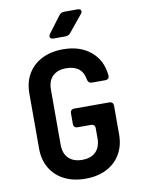

<svg xmlns="http://www.w3.org/2000/svg" viewBox="-102 -1018 804 1096"><g transform="rotate(-10 300.0 -470.0)"><path d="M304 10Q233.9 10 181.6 -16.5Q129.3 -42.9 100.5 -91.6Q71.6 -140.3 71.6 -205.9V-524.1Q71.6 -590.7 100.5 -638.9Q129.3 -687.1 181.6 -713.5Q233.9 -740 304 -740Q402.3 -740 463.9 -688.6Q525.6 -637.2 534 -549.8Q536.6 -524.1 510.3 -524.1H434.5Q412.6 -524.1 408.3 -548.2Q402.1 -588.4 375.4 -609.4Q348.6 -630.3 304 -630.3Q253.2 -630.3 225 -603.2Q196.7 -576 196.7 -524.6V-205.9Q196.7 -155 225 -127.1Q253.2 -99.3 304 -99.3Q354.8 -99.3 382.6 -127.1Q410.4 -155 410.4 -205.9V-262.4Q410.4 -287.1 385.8 -287.1H310.5Q285.9 -287.1 285.9 -311.8V-370.8Q285.9 -395.5 310.5 -395.5H510.9Q535.6 -395.5 535.6 -370.8V-205.9Q535.6 -140.7 506.9 -92Q478.3 -43.3 426.5 -16.7Q374.7 10 304 10ZM262.5 -810Q247.5 -810 243 -818.8Q238.4 -827.5 247.1 -839.9L318.5 -935.1Q329.9 -950 348.4 -950H425.1Q441 -950 445.1 -941.2Q449.2 -932.5 439.5 -920.1L361.1 -824.3Q349.8 -810 331.3 -810Z"/></g></svg>

Font: Pitagon Sans Mono
Style: Regular
Weight: 400
Monospace: yes
Designer: Travis Tran
Foundry: Pitagon
Version: Version 1.001;gftools[0.9.26]